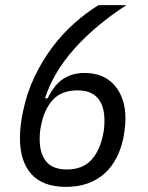

<svg xmlns="http://www.w3.org/2000/svg" viewBox="-20 -718 580 750"><path d="M238 12Q148 12 103 -37.5Q58 -87 58 -178Q58 -207 61.5 -234Q65 -261 70 -283Q85 -356 115 -418.5Q145 -481 184 -533Q223 -585 269.5 -626.5Q316 -668 365 -698H474Q415 -660 363.5 -617Q312 -574 270.5 -527.5Q229 -481 200 -432Q171 -383 156 -334H166Q193 -389 228.5 -411Q264 -433 310 -433Q386 -433 428 -384Q470 -335 470 -257Q470 -234 467 -211.5Q464 -189 461 -175Q452 -134 434 -99.5Q416 -65 388 -40Q360 -15 322.5 -1.5Q285 12 238 12ZM241 -56Q303 -56 337 -93.5Q371 -131 383 -195Q385 -203 386.5 -216.5Q388 -230 388 -247Q388 -304 362 -334.5Q336 -365 282 -365Q220 -365 186 -327.5Q152 -290 140 -226Q138 -218 136.5 -204.5Q135 -191 135 -174Q135 -117 161 -86.5Q187 -56 241 -56Z"/></svg>

Font: IBM Plex Sans Cond
Style: Italic
Weight: 400
Width: 3
Italic angle: -11°
Designer: Mike Abbink, Paul van der Laan, Pieter van Rosmalen
Foundry: Bold Monday
Version: Version 1.3